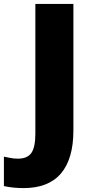

<svg xmlns="http://www.w3.org/2000/svg" viewBox="-99 -734 471 978"><path d="M21 224.1Q-31.7 224.1 -79.1 213.9V64Q-63.5 66.9 -45.9 70.6Q-28.3 74.2 -7.8 74.2Q40 74.2 60.5 45.4Q81.1 16.6 81.1 -53.2V-713.9H274.9V-69.8Q274.9 75.2 211.4 149.7Q147.9 224.1 21 224.1Z"/></svg>

Font: Sahel Black FD
Style: Black-FD
Weight: 900
Foundry: Saber Rastikerdar (saber.rastikerdar@gmail.com)
Version: Version 3.3.1